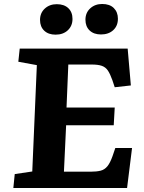

<svg xmlns="http://www.w3.org/2000/svg" viewBox="-20 -944 724 964"><path d="M165 -617 72 -634 79 -700H621L637 -515L556 -506L544 -542Q533 -573 521.5 -590Q510 -607 491 -613.5Q472 -620 441 -620H323L314 -404H556L551 -315H312L301 -82H436Q465 -82 485 -87Q505 -92 519 -109Q533 -126 545 -160L559 -201H643L618 0H47L54 -70L142 -83ZM409 -845Q409 -880 433 -902Q457 -924 493 -924Q531 -924 551.5 -903.5Q572 -883 572 -850Q572 -814 548.5 -792.5Q525 -771 487 -771Q451 -771 430 -791Q409 -811 409 -845ZM181 -844Q181 -879 205 -901Q229 -923 265 -923Q302 -923 323 -903Q344 -883 344 -849Q344 -814 320.5 -792Q297 -770 259 -770Q223 -770 202 -790Q181 -810 181 -844Z"/></svg>

Font: Literata 7pt
Style: Bold Italic
Weight: 700
Italic angle: -2°
Designer: Latin by Veronika Burian and Jose Scaglione. Greek by Irene Vlachou. Cyrillic by Vera Evstafieva
Foundry: TypeTogether
Version: Version 3.002